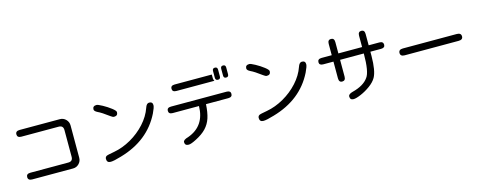

<svg xmlns="http://www.w3.org/2000/svg" viewBox="-33 -1570 6066 2428"><g transform="rotate(-15 3000.0 -356.5)"><path d="M136.7 -61.5Q136.7 -104.5 190.4 -104.5H686.5Q746.1 -104.5 746.1 -164.1V-513.7Q746.1 -574.2 686.5 -574.2H198.2Q144.5 -574.2 144.5 -618.2Q144.5 -662.1 198.2 -662.1H725.6Q771.5 -662.1 803.7 -629.4Q835.9 -596.7 835.9 -550.8V-127.9Q835.9 -82 803.7 -49.3Q771.5 -16.6 725.6 -16.6H190.4Q136.7 -16.6 136.7 -61.5Z M1158.2 -24.4Q1158.2 -48.8 1176.8 -60.5Q1190.4 -69.3 1282.2 -85Q1395.5 -105.5 1505.4 -168Q1615.2 -230.5 1698.2 -321.8Q1781.2 -413.1 1817.4 -517.6Q1835 -572.3 1869.1 -572.3Q1915 -572.3 1915 -527.3Q1915 -498 1879.9 -425.8Q1724.6 -113.3 1349.6 -4.9Q1250 25.4 1208 25.4Q1158.2 25.4 1158.2 -24.4ZM1218.8 -715.8Q1237.3 -715.8 1294.4 -684.6Q1351.6 -653.3 1398.9 -616.7Q1446.3 -580.1 1446.3 -561.5Q1446.3 -513.7 1396.5 -513.7Q1378.9 -513.7 1352.5 -534.2Q1258.8 -604.5 1209 -627Q1168 -647.5 1168 -670.9Q1168 -715.8 1218.8 -715.8Z M2167 25.4Q2167 -4.9 2234.4 -23.4Q2463.9 -105.5 2467.8 -367.2H2124Q2071.3 -367.2 2071.3 -410.2Q2071.3 -452.1 2124 -452.1H2851.6Q2904.3 -452.1 2904.3 -410.2Q2904.3 -367.2 2851.6 -367.2H2559.6Q2553.7 -259.8 2530.3 -188Q2506.8 -116.2 2456.1 -62.5Q2405.3 -8.8 2316.4 36.1Q2248 71.3 2216.8 71.3Q2167 71.3 2167 25.4ZM2241.2 -710H2727.5V-661.1Q2728.5 -639.6 2739.3 -625H2241.2Q2188.5 -625 2188.5 -668Q2188.5 -710 2241.2 -710ZM2753.9 -749Q2753.9 -784.2 2787.1 -784.2Q2820.3 -784.2 2820.3 -749V-661.1Q2820.3 -626 2787.1 -626Q2753.9 -626 2753.9 -661.1ZM2861.3 -749Q2861.3 -784.2 2893.6 -784.2Q2926.8 -784.2 2926.8 -749V-661.1Q2926.8 -626 2893.6 -626Q2861.3 -626 2861.3 -661.1Z M3158.2 -24.4Q3158.2 -48.8 3176.8 -60.5Q3190.4 -69.3 3282.2 -85Q3395.5 -105.5 3505.4 -168Q3615.2 -230.5 3698.2 -321.8Q3781.2 -413.1 3817.4 -517.6Q3835 -572.3 3869.1 -572.3Q3915 -572.3 3915 -527.3Q3915 -498 3879.9 -425.8Q3724.6 -113.3 3349.6 -4.9Q3250 25.4 3208 25.4Q3158.2 25.4 3158.2 -24.4ZM3218.8 -715.8Q3237.3 -715.8 3294.4 -684.6Q3351.6 -653.3 3398.9 -616.7Q3446.3 -580.1 3446.3 -561.5Q3446.3 -513.7 3396.5 -513.7Q3378.9 -513.7 3352.5 -534.2Q3258.8 -604.5 3209 -627Q3168 -647.5 3168 -670.9Q3168 -715.8 3218.8 -715.8Z M4334 8.8Q4334 -23.4 4392.6 -38.1Q4541 -76.2 4600.6 -161.1Q4653.3 -227.5 4653.3 -469.7H4342.8V-251Q4342.8 -197.3 4298.8 -197.3Q4255.9 -197.3 4255.9 -251V-469.7H4123Q4070.3 -469.7 4070.3 -510.7Q4070.3 -553.7 4123 -553.7H4255.9V-702.1Q4255.9 -754.9 4298.8 -754.9Q4342.8 -754.9 4342.8 -702.1V-553.7H4653.3V-702.1Q4653.3 -754.9 4696.3 -754.9Q4739.3 -754.9 4739.3 -702.1V-553.7H4878.9Q4930.7 -553.7 4930.7 -510.7Q4930.7 -469.7 4878.9 -469.7H4739.3V-415Q4738.3 -219.7 4692.4 -138.7Q4664.1 -88.9 4603 -44.4Q4542 0 4477.5 27.3Q4413.1 54.7 4379.9 54.7Q4334 54.7 4334 8.8Z M5090.8 -358.4Q5090.8 -403.3 5146.5 -403.3H5852.5Q5909.2 -403.3 5909.2 -357.4Q5909.2 -313.5 5852.5 -313.5H5146.5Q5090.8 -313.5 5090.8 -358.4Z"/></g></svg>

Font: jf-openhuninn-2.0
Style: Regular
Weight: 400
Designer: [Kosugi Maru]
Designed by MOTOYA      

[Varela Round]
Joe Prince (Latin component); Avraham Cornfeld (Hebrew component)
Foundry: justfont CO.,LTD.
Version: 2.0